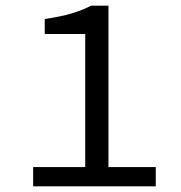

<svg xmlns="http://www.w3.org/2000/svg" viewBox="-20 -658 640 678"><path d="M97 0V-68H281V-538H138V-591Q194 -599 232.5 -610.5Q271 -622 302 -638H363V-68H530V0Z"/></svg>

Font: SauceCodePro NFM
Style: Regular
Weight: 400
Monospace: yes
Designer: Paul D. Hunt, Teo Tuominen
Foundry: Adobe
Version: Version 2.042;hotconv 1.1.0;makeotfexe 2.6.0;Nerd Fonts 3.3.